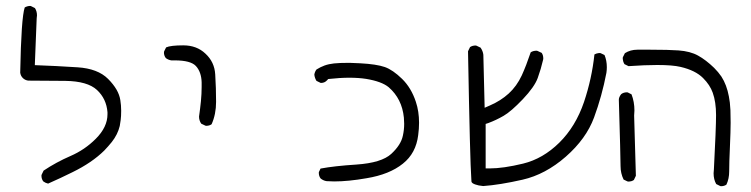

<svg xmlns="http://www.w3.org/2000/svg" viewBox="-20 -521 2540 649"><path d="M384.8 -95.2Q386.2 -102.5 387.9 -115.2Q389.6 -127.9 389.6 -146.5Q389.6 -165 386.7 -182.9Q383.8 -200.7 374 -217.8Q363.3 -236.3 345.2 -254.4Q310.5 -289.1 242.2 -293.5Q168.5 -298.3 97.7 -300.8L104 -459Q105 -463.9 105 -468.8Q105 -482.9 98.1 -493.7L84.5 -500.5Q83 -501 81.8 -501Q80.6 -501 78.6 -500.7Q76.7 -500.5 74.7 -500.2Q72.8 -500 70.8 -499Q66.9 -498 63.5 -495.6Q51.8 -460.9 48.3 -275.4Q49.8 -264.6 57.1 -257.3Q64.5 -250 75.2 -248.5Q131.3 -248.5 200.7 -247.6Q275.9 -246.6 307.9 -216.8Q339.8 -187 343.3 -141.6Q343.3 -138.2 343.3 -134.8Q343.3 -91.3 303.7 -51.8Q266.6 -14.6 218.3 6.3Q169.9 27.3 127.4 55.7L120.6 69.8Q120.1 71.3 120.1 72.3Q120.1 84.5 126.5 92.3Q133.8 97.7 142.6 99.6Q184.6 81.1 225.1 61Q291 28.8 332.5 -12.2Q345.7 -25.9 357.9 -41Q377.9 -66.4 384.8 -95.2Z M676.8 -95.7Q688 -95.7 695.3 -101.1Q710.4 -134.8 710.4 -176.8Q710.4 -223.1 707.5 -269.5Q705.1 -311.5 674.3 -339.8Q645 -367.7 599.6 -367.7Q556.6 -367.7 541.5 -360.8L534.7 -347.2Q534.2 -345.7 534.2 -342.3Q534.2 -338.9 535.6 -334Q537.1 -329.1 540.5 -324.7Q548.8 -318.4 559.1 -316.9Q564.9 -316.9 570.3 -316.9Q624.5 -316.9 642.1 -297.9Q660.6 -277.8 661.6 -242.7Q661.6 -234.9 661.6 -227.1Q661.6 -204.1 659.2 -179.2Q656.7 -154.3 652.8 -127Q652.8 -113.8 660.2 -103L674.3 -96.2Q675.8 -95.7 676.8 -95.7Z M1109.4 92.3Q1157.2 92.3 1218.8 81.5Q1296.4 68.8 1341.8 32.2Q1386.2 -2.9 1393.6 -64.5Q1396.5 -85.9 1396.5 -106Q1396.5 -144.5 1385.7 -176.8Q1370.1 -224.1 1339.1 -254.4Q1308.1 -284.7 1280.8 -294.4Q1252.4 -304.2 1197.3 -307.1Q1172.9 -308.6 1161.1 -308.6Q1126.5 -308.6 1108.9 -306.6Q1091.3 -304.7 1077.1 -299.6Q1063 -294.4 1049.8 -286.1Q1043.9 -278.3 1042.5 -268.6Q1043.9 -256.8 1049.8 -247.6L1064 -240.7Q1064.9 -240.7 1065.4 -240.7Q1077.6 -240.7 1085.9 -250L1089.4 -253.9Q1129.9 -258.3 1160.9 -258.3Q1191.9 -258.3 1217.3 -254.4Q1270.5 -245.6 1293.9 -226.1Q1338.9 -187 1345.2 -123.5Q1346.2 -112.8 1346.2 -102.5Q1346.2 -82 1341.8 -62.5Q1335.4 -31.2 1302.7 -1Q1270 29.3 1185.1 35.2Q1110.4 40 1063.5 48.8L1058.1 60.1Q1057.6 61.5 1057.6 62.5Q1057.6 74.7 1064 82.5Q1072.8 89.4 1083.5 91.3Q1096.2 92.3 1109.4 92.3Z M2031.2 -293.9Q2031.2 -316.4 2023.4 -335L2010.3 -341.3Q2008.8 -341.8 2006.8 -341.8Q2004.9 -341.8 2002 -341.3Q1995.1 -340.3 1989.3 -336.9Q1980.5 -254.9 1954.1 -176.3Q1925.8 -93.3 1870.6 -38.8Q1815.4 15.6 1748.3 32Q1681.2 48.3 1634.8 48.3H1621.6V-102.1L1630.4 -105Q1656.7 -114.7 1682.1 -129.4Q1707.5 -144 1747.1 -185.5Q1786.6 -227.1 1797.6 -257.3Q1808.6 -287.6 1815.9 -319.3Q1816.4 -321.3 1816.4 -323.2Q1816.4 -334.5 1811 -342.3L1796.4 -349.1Q1794.9 -349.6 1793.9 -349.6Q1782.2 -349.6 1773.9 -344.2Q1758.8 -299.3 1743.7 -266.1Q1726.6 -229.5 1699.5 -204.8Q1672.4 -180.2 1636.2 -164.6L1618.2 -156.7L1613.8 -335.9Q1612.3 -348.6 1604.5 -359.9L1590.3 -366.7Q1588.9 -367.2 1587.9 -367.2Q1576.7 -367.2 1568.8 -361.8L1562 -347.7Q1568.8 26.9 1573.2 85L1573.7 93.3Q1575.2 98.6 1586.4 102.5Q1596.7 106.4 1613.3 107.9Q1668.9 104 1746.3 86.4Q1823.7 68.8 1892.6 8.5Q1961.4 -51.8 1988 -123.8Q2014.6 -195.8 2029.8 -274.9Q2031.2 -284.7 2031.2 -293.9Z M2101.1 92.3Q2102.5 92.8 2105.7 92.8Q2108.9 92.8 2113.5 91.6Q2118.2 90.3 2122.6 87.4L2129.4 73.2L2123.5 -130.4Q2124.5 -139.6 2124.5 -147.5Q2124.5 -176.8 2114.7 -202.1L2102.1 -208.5Q2100.6 -209 2099.6 -209Q2087.4 -209 2079.6 -202.6Q2071.8 -192.4 2071.8 -184.1Q2077.6 10.7 2077.6 40.5Q2077.6 64.9 2087.9 85.9ZM2417 108.4Q2428.2 108.4 2435.5 103Q2444.8 83 2444.8 58.6Q2444.8 28.8 2447.3 -24.9Q2449.7 -78.6 2449.7 -106.2Q2449.7 -133.8 2449 -148.7Q2448.2 -163.6 2447 -174.3Q2445.8 -185.1 2443.8 -194.8Q2436.5 -234.4 2418.5 -262.2Q2408.2 -277.3 2394 -291.5Q2366.2 -318.4 2339.8 -333Q2313.5 -347.7 2273.4 -350.6Q2240.2 -353 2178.7 -353Q2161.1 -353 2140.6 -353H2140.1Q2136.7 -353 2134.3 -353Q2110.8 -353 2092.3 -341.3L2085.4 -327.6Q2085 -326.2 2085 -324.7Q2085 -323.2 2085.2 -321.3Q2085.4 -319.3 2085.9 -317.1Q2086.4 -314.9 2086.9 -312.5Q2088.4 -308.1 2090.8 -304.2L2104.5 -297.4Q2160.6 -301.3 2201.7 -301.3Q2253.4 -301.3 2280.3 -294.9Q2330.6 -283.2 2356.4 -257.3Q2379.9 -233.9 2389.2 -207.5Q2400.4 -176.3 2400.4 -132.1Q2400.4 -87.9 2393.1 51.8Q2392.1 58.6 2392.1 64.5Q2392.1 85.4 2400.9 101.1L2414.6 107.9Q2416 108.4 2417 108.4Z"/></svg>

Font: NaikaiFont
Style: ExtraLight
Weight: 200
Version: Version 1.89